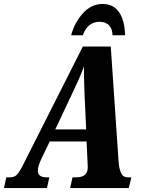

<svg xmlns="http://www.w3.org/2000/svg" viewBox="-56 -949 711 969"><path d="M607 -54 594 0H298L310 -54H329Q387 -54 387 -105L386 -127L381 -235H195L152 -146Q135 -109 135 -88Q135 -54 179 -54H193L181 0H-36L-24 -54H-5Q17 -54 30.5 -68.5Q44 -83 68 -132L362 -714H503L542 -141Q544 -100 554.5 -77Q565 -54 589 -54ZM379 -296 371 -465 370 -492Q367 -565 368 -614Q356 -581 341.5 -548.5Q327 -516 307 -474L223 -296ZM462 -929Q517 -929 545.5 -886.5Q574 -844 575 -771H512Q511 -805 493.5 -822Q476 -839 447 -839Q386 -839 362 -771H303Q320 -835 362.5 -882Q405 -929 462 -929Z"/></svg>

Font: Noto Serif CondExtraBold
Style: Italic
Weight: 800
Width: 3
Italic angle: -12°
Designer: Monotype Design Team
Foundry: Monotype Imaging Inc.
Version: Version 1.001